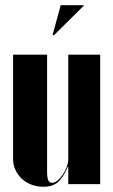

<svg xmlns="http://www.w3.org/2000/svg" viewBox="-20 -704 433 734"><path d="M239 -66H241V-36V0H363V-495H241V-95Q241 -81 235 -65.5Q229 -50 220 -36.5Q211 -23 200 -14Q189 -5 179 -5Q169 -5 164.5 -15Q160 -25 160 -48V-495H30V-96Q30 -74 39 -54.5Q48 -35 63.5 -20.5Q79 -6 100.5 2Q122 10 146 10Q180 10 200.5 -7Q221 -24 239 -66ZM187 -570 302 -684H212L181 -570Z"/></svg>

Font: Moniqa Black
Style: Regular
Weight: 900
Designer: Rajesh Rajput
Foundry: Rajesh Rajput
Version: Version 1.000